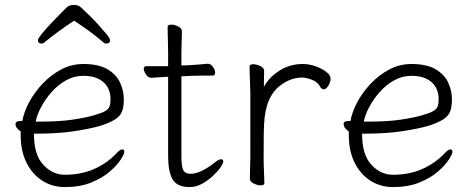

<svg xmlns="http://www.w3.org/2000/svg" viewBox="-20 -744 1916 780"><path d="M281 -660Q350 -615 400 -572Q405 -567 412 -567Q427 -567 427 -581Q427 -588 413 -605Q399 -622 379.5 -643.5Q360 -665 341 -683.5Q322 -702 311 -712Q299 -724 280 -724Q262 -724 251 -714Q242 -705 223 -686Q204 -667 183.5 -645Q163 -623 148.5 -605Q134 -587 134 -581Q134 -567 149 -567Q156 -567 161 -572Q186 -593 216 -615Q246 -637 281 -660ZM118 -201H130Q213 -201 278 -210.5Q343 -220 388 -233Q428 -246 448.5 -259.5Q469 -273 476 -292Q483 -311 483 -340Q483 -376 467.5 -409Q452 -442 416 -463Q380 -484 319 -484Q270 -484 228 -461.5Q186 -439 153 -404Q120 -369 98.5 -329Q77 -289 71 -253Q71 -253 66.5 -252.5Q62 -252 60 -252Q43 -252 43 -240Q43 -224 64 -210V-195Q64 -130 88 -82.5Q112 -35 152.5 -9.5Q193 16 244 16Q305 16 350.5 -2.5Q396 -21 425.5 -46.5Q455 -72 470 -95Q485 -118 485 -127Q485 -137 477 -137Q468 -137 456 -124Q416 -81 362.5 -57.5Q309 -34 244 -34Q193 -34 155.5 -75Q118 -116 118 -198ZM146 -250H125Q130 -277 147 -309Q164 -341 189.5 -370Q215 -399 248 -417.5Q281 -436 318 -436Q371 -436 400 -410.5Q429 -385 429 -341Q429 -323 425 -312Q421 -301 407.5 -293Q394 -285 363 -276Q329 -266 275.5 -258Q222 -250 146 -250Z M859 -89 854 -85Q828 -64 802 -51Q776 -38 755 -38Q733 -38 725 -52Q717 -66 717 -108V-434L758 -436Q778 -437 806 -437Q834 -437 844 -437Q854 -437 854 -449Q854 -460 845 -472.5Q836 -485 824 -485H823Q813 -484 789 -482Q765 -480 747 -479L717 -478V-528Q717 -540 717.5 -558Q718 -576 718.5 -592.5Q719 -609 719 -617Q719 -629 704 -636.5Q689 -644 676 -644Q661 -644 661 -635Q661 -624 661.5 -602Q662 -580 662.5 -559Q663 -538 663 -528V-475H574Q564 -475 564 -465Q564 -455 573 -441.5Q582 -428 595 -428Q595 -428 616 -429.5Q637 -431 659 -432H663V-110Q663 -47 681 -15.5Q699 16 751 16Q776 16 800 3Q824 -10 843.5 -28Q863 -46 875 -63Q887 -80 887 -88Q887 -97 878 -97Q871 -97 859 -89Z M997 -367V-106Q997 -99 996.5 -81Q996 -63 995.5 -44.5Q995 -26 995 -18Q995 -6 1010.5 1.5Q1026 9 1039 9Q1054 9 1054 0Q1054 -17 1052.5 -46Q1051 -75 1051 -106Q1051 -163 1051.5 -201Q1052 -239 1055 -266Q1058 -293 1065 -316Q1082 -371 1123 -400Q1164 -429 1207 -429Q1223 -429 1247 -420Q1271 -411 1281 -391Q1287 -381 1295 -381Q1305 -381 1314 -396Q1323 -411 1323 -425Q1323 -438 1306 -451.5Q1289 -465 1263 -474.5Q1237 -484 1210 -484Q1157 -484 1114.5 -456.5Q1072 -429 1052 -391Q1052 -409 1052.5 -426.5Q1053 -444 1053 -456Q1053 -468 1038 -475.5Q1023 -483 1009 -483Q994 -483 994 -474Q994 -463 994.5 -441Q995 -419 996 -398Q997 -377 997 -367Z M1451 -201H1463Q1546 -201 1611 -210.5Q1676 -220 1721 -233Q1761 -246 1781.5 -259.5Q1802 -273 1809 -292Q1816 -311 1816 -340Q1816 -376 1800.5 -409Q1785 -442 1749 -463Q1713 -484 1652 -484Q1603 -484 1561 -461.5Q1519 -439 1486 -404Q1453 -369 1431.5 -329Q1410 -289 1404 -253Q1404 -253 1399.5 -252.5Q1395 -252 1393 -252Q1376 -252 1376 -240Q1376 -224 1397 -210V-195Q1397 -130 1421 -82.5Q1445 -35 1485.5 -9.5Q1526 16 1577 16Q1638 16 1683.5 -2.5Q1729 -21 1758.5 -46.5Q1788 -72 1803 -95Q1818 -118 1818 -127Q1818 -137 1810 -137Q1801 -137 1789 -124Q1749 -81 1695.5 -57.5Q1642 -34 1577 -34Q1526 -34 1488.5 -75Q1451 -116 1451 -198ZM1479 -250H1458Q1463 -277 1480 -309Q1497 -341 1522.5 -370Q1548 -399 1581 -417.5Q1614 -436 1651 -436Q1704 -436 1733 -410.5Q1762 -385 1762 -341Q1762 -323 1758 -312Q1754 -301 1740.5 -293Q1727 -285 1696 -276Q1662 -266 1608.5 -258Q1555 -250 1479 -250Z"/></svg>

Font: Klee One
Style: Regular
Weight: 400
Designer: Fontworks Inc.
Foundry: Fontworks Inc.
Version: Version 1.100